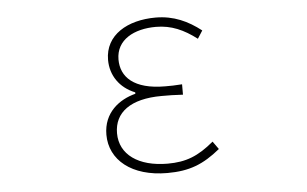

<svg xmlns="http://www.w3.org/2000/svg" viewBox="-44 -604 1088 681"><g transform="rotate(-5 500.0 -263.5)"><path d="M526 13C605 13 655 -7 715 -56L695 -84C639 -37 595 -20 530 -20C426 -20 360 -67 360 -143C360 -217 418 -261 529 -261C554 -261 574 -261 605 -259V-296C578 -294 565 -294 545 -294C433 -294 388 -341 388 -403C388 -474 453 -507 530 -507C585 -507 629 -487 675 -452L693 -480C647 -516 596 -540 532 -540C432 -540 351 -494 351 -405C351 -350 382 -304 437 -282V-277C379 -262 322 -220 322 -141C322 -51 399 13 526 13Z"/></g></svg>

Font: Harano Aji Gothic ExtraLight
Style: Regular
Weight: 250
Foundry: Masamichi Hosoda
Version: HaranoAjiGothic-ExtraLight version 20230610;ttx 4.39.4